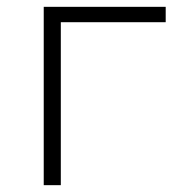

<svg xmlns="http://www.w3.org/2000/svg" viewBox="-20 -542 505 562"><path d="M465 -477H158V0H108V-522H465Z"/></svg>

Font: Hilab Light
Style: Regular
Weight: 300
Designer: Cristianderson Lima
Foundry: Cristianderson
Version: Version 1.0